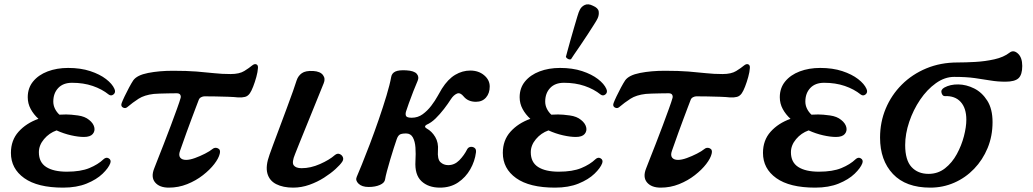

<svg xmlns="http://www.w3.org/2000/svg" viewBox="-20 -847 4730 879"><path d="M269 12Q152 12 91 -31.5Q30 -75 30 -147Q30 -205 65 -244Q100 -283 156 -303Q134 -323 120.5 -348Q107 -373 107 -402Q107 -444 131.5 -474Q156 -504 198 -520Q240 -536 292 -536Q349 -536 393 -521.5Q437 -507 465.5 -485Q494 -463 504 -440Q511 -424 500 -415Q489 -406 478 -414Q447 -439 404.5 -453.5Q362 -468 310 -468Q269 -468 246.5 -444Q224 -420 224 -382Q224 -365 231.5 -349.5Q239 -334 252 -322Q260 -322 267.5 -322.5Q275 -323 283 -323Q304 -323 336.5 -318.5Q369 -314 388 -298Q407 -283 411.5 -265Q416 -247 404.5 -233.5Q393 -220 364 -220Q339 -220 305.5 -227.5Q272 -235 239 -250Q205 -238 181.5 -210Q158 -182 158 -150Q158 -104 191.5 -82.5Q225 -61 286 -61Q349 -61 389 -77.5Q429 -94 454 -118Q466 -129 478 -122Q490 -115 485 -100Q477 -78 449.5 -51.5Q422 -25 376.5 -6.5Q331 12 269 12Z M753 12Q710 12 690 -12Q670 -36 686 -76Q689 -84 701 -114.5Q713 -145 729.5 -187Q746 -229 762 -272Q778 -315 790.5 -349.5Q803 -384 807 -399Q809 -407 805 -413.5Q801 -420 789 -420Q772 -420 750.5 -419.5Q729 -419 710.5 -418.5Q692 -418 684 -417Q641 -412 614.5 -395Q588 -378 562 -356Q553 -349 542.5 -355Q532 -361 537 -375Q541 -386 550.5 -406Q560 -426 571 -446.5Q582 -467 590 -479Q607 -503 658 -513Q709 -523 772 -523Q836 -523 880 -519.5Q924 -516 960 -512Q996 -508 1036 -508Q1076 -508 1098.5 -522Q1121 -536 1134 -547Q1145 -556 1153.5 -552.5Q1162 -549 1161 -536Q1160 -518 1153.5 -494.5Q1147 -471 1139 -450.5Q1131 -430 1124 -420Q1115 -407 1102 -403.5Q1089 -400 1070 -401Q1053 -403 1024.5 -404Q996 -405 966.5 -405.5Q937 -406 916 -406Q909 -406 901 -402Q893 -398 890 -390Q886 -380 877 -356Q868 -332 856.5 -301.5Q845 -271 834 -240.5Q823 -210 815 -187Q807 -164 804 -156Q797 -136 805 -125.5Q813 -115 832 -115Q849 -115 872.5 -123.5Q896 -132 918.5 -143.5Q941 -155 953 -165Q964 -174 977.5 -168Q991 -162 986 -143Q981 -122 961 -96Q941 -70 909 -45Q877 -20 837 -4Q797 12 753 12Z M1322 12Q1276 12 1244.5 -4Q1213 -20 1204 -53.5Q1195 -87 1214 -139Q1218 -151 1230.5 -184.5Q1243 -218 1259.5 -262Q1276 -306 1292.5 -350.5Q1309 -395 1321.5 -430Q1334 -465 1338 -479Q1345 -500 1362 -512Q1379 -524 1414 -522Q1446 -520 1458.5 -503.5Q1471 -487 1462 -466Q1458 -456 1445 -424Q1432 -392 1415 -350Q1398 -308 1380.5 -265Q1363 -222 1349.5 -188.5Q1336 -155 1331 -142Q1315 -104 1324.5 -90.5Q1334 -77 1361 -77Q1402 -77 1445 -96Q1488 -115 1513 -137Q1524 -146 1534.5 -142Q1545 -138 1549.5 -128Q1554 -118 1547 -107Q1538 -93 1516 -73Q1494 -53 1463.5 -33.5Q1433 -14 1396.5 -1Q1360 12 1322 12Z M1994 12Q1941 12 1909.5 -17.5Q1878 -47 1882 -110Q1884 -143 1882 -171.5Q1880 -200 1870 -218Q1860 -236 1839 -236Q1817 -236 1809 -230Q1801 -224 1796 -209Q1791 -195 1783 -170Q1775 -145 1766.5 -116.5Q1758 -88 1751.5 -63.5Q1745 -39 1743 -26Q1741 -10 1719.5 -0.5Q1698 9 1668 9Q1637 9 1621.5 -6Q1606 -21 1613 -37Q1620 -53 1636.5 -93.5Q1653 -134 1673.5 -188Q1694 -242 1714 -300Q1734 -358 1749.5 -409.5Q1765 -461 1771 -495Q1774 -512 1790 -519.5Q1806 -527 1840 -525Q1876 -523 1888 -509Q1900 -495 1892 -477Q1884 -459 1872.5 -429.5Q1861 -400 1851.5 -373.5Q1842 -347 1839 -337Q1835 -324 1839 -316Q1843 -308 1865 -308Q1893 -308 1915 -324Q1937 -340 1954.5 -363Q1972 -386 1984 -408Q1996 -430 2003 -441Q2031 -485 2064 -504.5Q2097 -524 2133 -524Q2171 -524 2196.5 -502.5Q2222 -481 2222 -451Q2222 -420 2205 -400.5Q2188 -381 2159 -381Q2123 -381 2103 -405Q2087 -425 2072 -418.5Q2057 -412 2045 -394Q2031 -372 2012.5 -348Q1994 -324 1974 -304.5Q1954 -285 1933 -276Q1926 -272 1926 -267.5Q1926 -263 1933 -259Q1957 -246 1972.5 -220Q1988 -194 1985 -158Q1982 -118 1996.5 -104.5Q2011 -91 2032 -91Q2061 -91 2083 -113.5Q2105 -136 2119 -164Q2124 -173 2134 -174.5Q2144 -176 2152.5 -170Q2161 -164 2159 -149Q2154 -109 2133 -72Q2112 -35 2077 -11.5Q2042 12 1994 12Z M2521 12Q2404 12 2343 -31.5Q2282 -75 2282 -147Q2282 -205 2317 -244Q2352 -283 2408 -303Q2386 -323 2372.5 -348Q2359 -373 2359 -402Q2359 -444 2383.5 -474Q2408 -504 2450 -520Q2492 -536 2544 -536Q2601 -536 2645 -521.5Q2689 -507 2717.5 -485Q2746 -463 2756 -440Q2763 -424 2752 -415Q2741 -406 2730 -414Q2699 -439 2656.5 -453.5Q2614 -468 2562 -468Q2521 -468 2498.5 -444Q2476 -420 2476 -382Q2476 -365 2483.5 -349.5Q2491 -334 2504 -322Q2512 -322 2519.5 -322.5Q2527 -323 2535 -323Q2556 -323 2588.5 -318.5Q2621 -314 2640 -298Q2659 -283 2663.5 -265Q2668 -247 2656.5 -233.5Q2645 -220 2616 -220Q2591 -220 2557.5 -227.5Q2524 -235 2491 -250Q2457 -238 2433.5 -210Q2410 -182 2410 -150Q2410 -104 2443.5 -82.5Q2477 -61 2538 -61Q2601 -61 2641 -77.5Q2681 -94 2706 -118Q2718 -129 2730 -122Q2742 -115 2737 -100Q2729 -78 2701.5 -51.5Q2674 -25 2628.5 -6.5Q2583 12 2521 12ZM2594.2 -576Q2587.6 -573.4 2580.2 -577.2Q2572.8 -581 2570.7 -586.7Q2571.8 -590.8 2577.3 -611.3Q2582.8 -631.8 2590.9 -660.7Q2599 -689.6 2607.6 -718.8Q2616.1 -748 2623 -771.1Q2629.9 -794.1 2634 -801.1Q2641.1 -816.7 2657 -824.2Q2672.9 -831.6 2694.2 -820.8Q2718.6 -810.6 2720.9 -794.6Q2723.2 -778.6 2716 -763Q2712.5 -755.1 2699.8 -735.1Q2687.1 -715.1 2670.3 -689.2Q2653.5 -663.3 2636.6 -638.6Q2619.7 -613.8 2607.7 -596.5Q2595.8 -579.2 2594.2 -576Z M3005 12Q2962 12 2942 -12Q2922 -36 2938 -76Q2941 -84 2953 -114.5Q2965 -145 2981.5 -187Q2998 -229 3014 -272Q3030 -315 3042.5 -349.5Q3055 -384 3059 -399Q3061 -407 3057 -413.5Q3053 -420 3041 -420Q3024 -420 3002.5 -419.5Q2981 -419 2962.5 -418.5Q2944 -418 2936 -417Q2893 -412 2866.5 -395Q2840 -378 2814 -356Q2805 -349 2794.5 -355Q2784 -361 2789 -375Q2793 -386 2802.5 -406Q2812 -426 2823 -446.5Q2834 -467 2842 -479Q2859 -503 2910 -513Q2961 -523 3024 -523Q3088 -523 3132 -519.5Q3176 -516 3212 -512Q3248 -508 3288 -508Q3328 -508 3350.5 -522Q3373 -536 3386 -547Q3397 -556 3405.5 -552.5Q3414 -549 3413 -536Q3412 -518 3405.5 -494.5Q3399 -471 3391 -450.5Q3383 -430 3376 -420Q3367 -407 3354 -403.5Q3341 -400 3322 -401Q3305 -403 3276.5 -404Q3248 -405 3218.5 -405.5Q3189 -406 3168 -406Q3161 -406 3153 -402Q3145 -398 3142 -390Q3138 -380 3129 -356Q3120 -332 3108.5 -301.5Q3097 -271 3086 -240.5Q3075 -210 3067 -187Q3059 -164 3056 -156Q3049 -136 3057 -125.5Q3065 -115 3084 -115Q3101 -115 3124.5 -123.5Q3148 -132 3170.5 -143.5Q3193 -155 3205 -165Q3216 -174 3229.5 -168Q3243 -162 3238 -143Q3233 -122 3213 -96Q3193 -70 3161 -45Q3129 -20 3089 -4Q3049 12 3005 12Z M3712 12Q3595 12 3534 -31.5Q3473 -75 3473 -147Q3473 -205 3508 -244Q3543 -283 3599 -303Q3577 -323 3563.5 -348Q3550 -373 3550 -402Q3550 -444 3574.5 -474Q3599 -504 3641 -520Q3683 -536 3735 -536Q3792 -536 3836 -521.5Q3880 -507 3908.5 -485Q3937 -463 3947 -440Q3954 -424 3943 -415Q3932 -406 3921 -414Q3890 -439 3847.5 -453.5Q3805 -468 3753 -468Q3712 -468 3689.5 -444Q3667 -420 3667 -382Q3667 -365 3674.5 -349.5Q3682 -334 3695 -322Q3703 -322 3710.5 -322.5Q3718 -323 3726 -323Q3747 -323 3779.5 -318.5Q3812 -314 3831 -298Q3850 -283 3854.5 -265Q3859 -247 3847.5 -233.5Q3836 -220 3807 -220Q3782 -220 3748.5 -227.5Q3715 -235 3682 -250Q3648 -238 3624.5 -210Q3601 -182 3601 -150Q3601 -104 3634.5 -82.5Q3668 -61 3729 -61Q3792 -61 3832 -77.5Q3872 -94 3897 -118Q3909 -129 3921 -122Q3933 -115 3928 -100Q3920 -78 3892.5 -51.5Q3865 -25 3819.5 -6.5Q3774 12 3712 12Z M4239 12Q4127 12 4068 -50.5Q4009 -113 4009 -217Q4009 -288 4035 -350Q4061 -412 4108.5 -459.5Q4156 -507 4221 -534Q4286 -561 4364 -561Q4400 -561 4445 -563.5Q4490 -566 4532.5 -575.5Q4575 -585 4602 -606Q4620 -620 4640 -602Q4660 -584 4660 -545Q4660 -505 4643 -489Q4626 -473 4583 -473Q4547 -473 4514.5 -478.5Q4482 -484 4443 -489.5Q4404 -495 4348 -495Q4305 -495 4264.5 -466Q4224 -437 4192.5 -390.5Q4161 -344 4142.5 -289Q4124 -234 4124 -183Q4124 -114 4153 -82.5Q4182 -51 4231 -51Q4274 -51 4306.5 -76.5Q4339 -102 4360.5 -141.5Q4382 -181 4393 -223.5Q4404 -266 4404 -299Q4404 -352 4378 -380.5Q4352 -409 4305 -407Q4295 -407 4290.5 -421.5Q4286 -436 4303 -446Q4330 -461 4367 -460.5Q4404 -460 4440 -442Q4476 -424 4500 -386Q4524 -348 4524 -288Q4524 -224 4501.5 -169.5Q4479 -115 4439.5 -74Q4400 -33 4348.5 -10.5Q4297 12 4239 12Z"/></svg>

Font: Zen Antique
Style: Regular
Weight: 400
Designer: Yoshimichi Ohira
Foundry: Positype
Version: Version 1.001